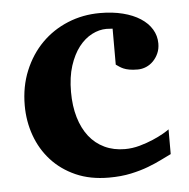

<svg xmlns="http://www.w3.org/2000/svg" viewBox="-43 -543 588 597"><g transform="rotate(-5 251.0 -244.0)"><path d="M471.2 -43.9Q458.5 -38.1 440.2 -28.8Q421.9 -19.5 397.7 -10.3Q373.5 -1 342.8 5.6Q312 12.2 273.9 12.2Q215.3 12.2 170.4 -7.8Q125.5 -27.8 94.7 -61.8Q64 -95.7 48.1 -140.1Q32.2 -184.6 32.2 -233.9Q32.2 -293 52.5 -342Q72.8 -391.1 107.7 -426.3Q142.6 -461.4 189.5 -480.7Q236.3 -500 290 -500Q329.6 -500 361.3 -491.9Q393.1 -483.9 415.8 -469.2Q438.5 -454.6 450.7 -434.3Q462.9 -414.1 462.9 -390.1Q462.9 -373 456.8 -359.4Q450.7 -345.7 440.9 -335.7Q431.2 -325.7 418.5 -320.3Q405.8 -314.9 392.1 -314.9Q376.5 -314.9 366 -316.9Q355.5 -318.8 348.1 -322Q340.8 -325.2 335.4 -328.9Q330.1 -332.5 325.2 -335.9V-448.2Q318.8 -448.2 315.2 -448.7Q311.5 -449.2 306.2 -449.2Q283.2 -449.2 260.5 -437.5Q237.8 -425.8 219.7 -402.6Q201.7 -379.4 190.4 -344.5Q179.2 -309.6 179.2 -263.2Q179.2 -219.2 189.7 -183.8Q200.2 -148.4 219.7 -123.5Q239.3 -98.6 267.6 -85.2Q295.9 -71.8 331.1 -71.8Q354 -71.8 377 -78.1Q399.9 -84.5 419.2 -92.8Q438.5 -101.1 452.4 -109.1Q466.3 -117.2 471.2 -121.1Z"/></g></svg>

Font: Charis SIL CyrE
Style: Bold
Weight: 700
Foundry: SIL International
Version: Version 5.000